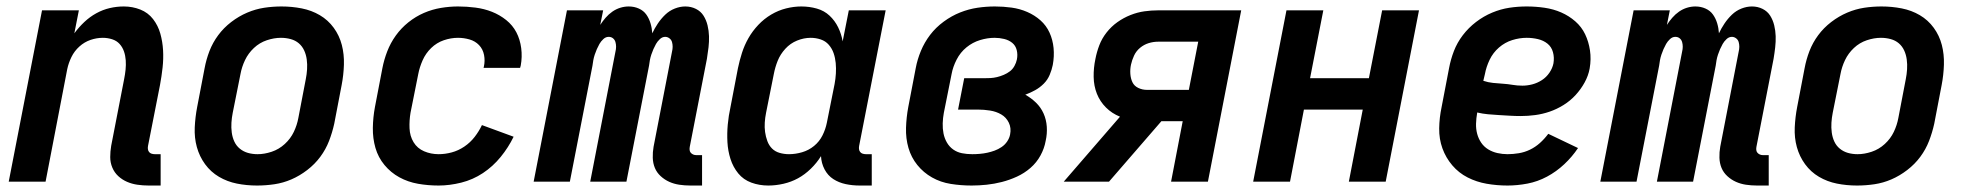

<svg xmlns="http://www.w3.org/2000/svg" viewBox="-20 -562 6090 594"><path d="M440 12Q422 12 405 9.5Q388 7 373 0.5Q358 -6 346 -17Q334 -28 327.5 -43.5Q321 -59 321 -76Q321 -93 324 -111L364 -317Q367 -332 368.5 -346.5Q370 -361 369 -375.5Q368 -390 363.5 -403Q359 -416 350 -426Q341 -436 327 -440.5Q313 -445 298 -445Q279 -445 260 -438.5Q241 -432 225.5 -418Q210 -404 201 -385.5Q192 -367 188 -348L121 0H7L110 -530H224L210 -459Q224 -478 241 -494Q258 -510 278 -521Q298 -532 319.5 -537Q341 -542 363 -542Q390 -542 414 -532.5Q438 -523 453.5 -503Q469 -483 476 -458Q483 -433 484.5 -406.5Q486 -380 483 -353Q480 -326 475 -299L438 -111Q437 -106 437.5 -101Q438 -96 441 -92Q444 -88 449 -86.5Q454 -85 459 -85H477V12Z M775 12Q743 12 713 6Q683 0 657.5 -15Q632 -30 614.5 -54Q597 -78 589 -107Q581 -136 582.5 -168Q584 -200 590 -231L613 -351Q618 -378 628 -404Q638 -430 655 -453Q672 -476 695.5 -494Q719 -512 745 -523Q771 -534 797.5 -538Q824 -542 851 -542Q883 -542 913.5 -536Q944 -530 969.5 -515Q995 -500 1012.5 -476Q1030 -452 1037.5 -423Q1045 -394 1044 -362Q1043 -330 1037 -299L1014 -179Q1008 -152 998 -126Q988 -100 971 -77Q954 -54 930.5 -36Q907 -18 881.5 -7Q856 4 829 8Q802 12 775 12ZM777 -85Q798 -85 820.5 -92.5Q843 -100 861 -116.5Q879 -133 889 -154Q899 -175 903 -197L926 -317Q929 -332 930 -347.5Q931 -363 929 -378Q927 -393 921 -406Q915 -419 904.5 -428Q894 -437 879.5 -441Q865 -445 849 -445Q828 -445 805.5 -437.5Q783 -430 765.5 -413.5Q748 -397 738 -376Q728 -355 724 -333L700 -213Q697 -198 696 -182.5Q695 -167 697 -152Q699 -137 705 -124Q711 -111 722 -102Q733 -93 747 -89Q761 -85 777 -85Z M1337 12Q1304 12 1273 6.5Q1242 1 1215.5 -13.5Q1189 -28 1169.5 -51.5Q1150 -75 1141.5 -104.5Q1133 -134 1133.5 -166.5Q1134 -199 1140 -231L1163 -351Q1168 -377 1178 -403Q1188 -429 1204.5 -452Q1221 -475 1243.5 -493Q1266 -511 1291.5 -522Q1317 -533 1344 -537.5Q1371 -542 1397 -542Q1424 -542 1451 -538.5Q1478 -535 1502 -525.5Q1526 -516 1546 -500Q1566 -484 1577.5 -462Q1589 -440 1592.5 -413Q1596 -386 1591 -359L1589 -352H1476L1477 -356Q1481 -374 1477.5 -392Q1474 -410 1462 -422.5Q1450 -435 1432.5 -440Q1415 -445 1397 -445Q1375 -445 1353 -437.5Q1331 -430 1314 -413.5Q1297 -397 1287.5 -375.5Q1278 -354 1274 -333L1250 -213Q1246 -189 1247 -165Q1248 -141 1259.5 -122Q1271 -103 1292 -94Q1313 -85 1337 -85Q1357 -85 1377.5 -90.5Q1398 -96 1416.5 -108.5Q1435 -121 1448.5 -138.5Q1462 -156 1471 -175L1569 -139Q1553 -106 1529 -76.5Q1505 -47 1474 -26.5Q1443 -6 1407 3Q1371 12 1337 12Z M2116 12Q2098 12 2081.5 9.5Q2065 7 2050.5 0.5Q2036 -6 2024 -17Q2012 -28 2006 -42.5Q2000 -57 1999.5 -74Q1999 -91 2002 -108L2059 -402Q2061 -410 2061 -417.5Q2061 -425 2059 -432Q2057 -439 2051 -443.5Q2045 -448 2038 -448Q2029 -448 2021.5 -441Q2014 -434 2009.5 -426Q2005 -418 2001.5 -410Q1998 -402 1995 -393Q1992 -384 1990.5 -375.5Q1989 -367 1988 -359L1918 0H1806L1884 -402Q1886 -410 1886 -417.5Q1886 -425 1884 -432Q1882 -439 1876.5 -443.5Q1871 -448 1863 -448Q1854 -448 1846.5 -441Q1839 -434 1834.5 -426Q1830 -418 1826.5 -410Q1823 -402 1820 -393Q1817 -384 1815.5 -375.5Q1814 -367 1813 -359L1743 0H1631L1734 -530H1846L1837 -485Q1844 -496 1853.5 -507Q1863 -518 1874.5 -526Q1886 -534 1899 -538Q1912 -542 1925 -542Q1942 -542 1956.5 -535.5Q1971 -529 1979.5 -517Q1988 -505 1992.5 -490Q1997 -475 1998 -459Q2005 -474 2015 -489Q2025 -504 2038 -516.5Q2051 -529 2067.5 -535.5Q2084 -542 2100 -542Q2118 -542 2133 -534.5Q2148 -527 2156.5 -513.5Q2165 -500 2169 -483.5Q2173 -467 2173.5 -450Q2174 -433 2172 -415.5Q2170 -398 2167 -380L2114 -108Q2113 -103 2113.5 -98Q2114 -93 2117 -89.5Q2120 -86 2124.5 -84Q2129 -82 2135 -82H2152V12Z M2357 12Q2329 12 2304.5 3Q2280 -6 2264 -25.5Q2248 -45 2240 -70Q2232 -95 2230.5 -122Q2229 -149 2231.5 -176.5Q2234 -204 2240 -231L2263 -351Q2268 -375 2275.5 -398.5Q2283 -422 2295.5 -444Q2308 -466 2326 -485Q2344 -504 2366 -517Q2388 -530 2412 -536Q2436 -542 2459 -542Q2484 -542 2507 -535.5Q2530 -529 2546.5 -513.5Q2563 -498 2573 -477.5Q2583 -457 2587 -434L2606 -530H2720L2638 -111Q2637 -106 2637.5 -101Q2638 -96 2641 -92Q2644 -88 2649 -86.5Q2654 -85 2659 -85H2677V12H2640Q2617 12 2596 7.5Q2575 3 2558 -8Q2541 -19 2531 -38Q2521 -57 2520 -79Q2507 -58 2488.5 -40Q2470 -22 2449 -10.5Q2428 1 2404 6.5Q2380 12 2357 12ZM2421 -85Q2441 -85 2461.5 -91Q2482 -97 2498.5 -110.5Q2515 -124 2524.5 -143Q2534 -162 2538 -182L2562 -302Q2565 -318 2566 -334.5Q2567 -351 2565.5 -367Q2564 -383 2559 -397.5Q2554 -412 2544 -423.5Q2534 -435 2519 -440Q2504 -445 2488 -445Q2467 -445 2446 -436.5Q2425 -428 2409.5 -411Q2394 -394 2386 -374Q2378 -354 2374 -333L2350 -213Q2347 -198 2346 -183Q2345 -168 2347 -153.5Q2349 -139 2354 -125.5Q2359 -112 2368.5 -102.5Q2378 -93 2392 -89Q2406 -85 2421 -85Z M2986 12Q2953 12 2921.5 7Q2890 2 2863.5 -13Q2837 -28 2818 -51.5Q2799 -75 2790.5 -104.5Q2782 -134 2783 -166.5Q2784 -199 2790 -231L2813 -351Q2818 -378 2829 -404.5Q2840 -431 2857.5 -454Q2875 -477 2899.5 -495Q2924 -513 2950.5 -523.5Q2977 -534 3004 -538Q3031 -542 3058 -542Q3084 -542 3109.5 -538.5Q3135 -535 3158 -525Q3181 -515 3199 -499Q3217 -483 3227 -461Q3237 -439 3239.5 -413.5Q3242 -388 3237 -361Q3234 -346 3227.5 -330.5Q3221 -315 3209 -303Q3197 -291 3182.5 -283Q3168 -275 3152 -269Q3170 -259 3185 -244.5Q3200 -230 3208.5 -211Q3217 -192 3218.5 -170Q3220 -148 3215 -126Q3211 -103 3199 -81Q3187 -59 3168 -42.5Q3149 -26 3126 -15.5Q3103 -5 3079.5 1Q3056 7 3032.5 9.5Q3009 12 2986 12ZM2988 -85Q2999 -85 3011 -86Q3023 -87 3034.5 -89.5Q3046 -92 3057 -96Q3068 -100 3078.5 -107Q3089 -114 3096 -124.5Q3103 -135 3105 -146Q3109 -166 3101 -182.5Q3093 -199 3077.5 -208Q3062 -217 3043 -220Q3024 -223 3005 -223H2944L2963 -320H3024Q3034 -320 3044 -320.5Q3054 -321 3064.5 -323.5Q3075 -326 3085.5 -330.5Q3096 -335 3104.5 -341.5Q3113 -348 3118.5 -358Q3124 -368 3126 -378Q3129 -393 3125.5 -407Q3122 -421 3111.5 -429.5Q3101 -438 3086.5 -441.5Q3072 -445 3057 -445Q3035 -445 3012 -438Q2989 -431 2970 -415.5Q2951 -400 2939.5 -377.5Q2928 -355 2924 -333L2900 -213Q2897 -197 2896.5 -180.5Q2896 -164 2899 -149Q2902 -134 2909.5 -121Q2917 -108 2929 -99.5Q2941 -91 2956 -88Q2971 -85 2988 -85Z M3271 0 3445 -201Q3420 -211 3401.5 -229.5Q3383 -248 3373.5 -272Q3364 -296 3363.5 -324Q3363 -352 3369 -380Q3373 -401 3381 -422Q3389 -443 3403.5 -461.5Q3418 -480 3437 -493.5Q3456 -507 3477.5 -515.5Q3499 -524 3520.5 -527Q3542 -530 3563 -530H3820L3717 0H3603L3639 -187H3573L3411 0ZM3528 -284H3658L3687 -433H3563Q3548 -433 3533.5 -428.5Q3519 -424 3507 -414Q3495 -404 3488.5 -390Q3482 -376 3479 -362Q3476 -348 3477 -333.5Q3478 -319 3483.5 -307.5Q3489 -296 3501.5 -290Q3514 -284 3528 -284Z M3857 0 3960 -530H4074L4033 -320H4215L4256 -530H4370L4267 0H4153L4196 -223H4014L3971 0Z M4644 12Q4611 12 4579.5 6.5Q4548 1 4520.5 -13Q4493 -27 4473 -50.5Q4453 -74 4442.5 -103Q4432 -132 4432.5 -165Q4433 -198 4440 -231L4463 -351Q4468 -378 4478 -404Q4488 -430 4505.5 -453Q4523 -476 4546.5 -494Q4570 -512 4596.5 -523Q4623 -534 4649.5 -538Q4676 -542 4703 -542Q4731 -542 4758.5 -538Q4786 -534 4810 -523.5Q4834 -513 4853.5 -496Q4873 -479 4884 -456Q4895 -433 4899 -406Q4903 -379 4898 -350Q4894 -328 4882.5 -307Q4871 -286 4854.5 -268Q4838 -250 4817 -237Q4796 -224 4774 -216.5Q4752 -209 4729.5 -206Q4707 -203 4685 -203Q4668 -203 4651.5 -204Q4635 -205 4617.5 -206Q4600 -207 4583.5 -208.5Q4567 -210 4550 -214V-213Q4547 -196 4546.5 -179.5Q4546 -163 4550 -148Q4554 -133 4562.5 -120.5Q4571 -108 4584 -100Q4597 -92 4612.5 -88.5Q4628 -85 4644 -85Q4661 -85 4679 -88Q4697 -91 4713.5 -99Q4730 -107 4744 -119.5Q4758 -132 4770 -148L4862 -104Q4844 -77 4819.5 -54Q4795 -31 4766 -15.5Q4737 0 4705.5 6Q4674 12 4644 12ZM4690 -297Q4705 -297 4720.5 -301Q4736 -305 4750 -314Q4764 -323 4773.5 -337Q4783 -351 4786 -366Q4789 -384 4784.5 -400.5Q4780 -417 4767.5 -427Q4755 -437 4738 -441Q4721 -445 4703 -445Q4681 -445 4658.5 -438Q4636 -431 4617.5 -415Q4599 -399 4588.5 -377Q4578 -355 4574 -333L4569 -312Q4584 -307 4599 -305.5Q4614 -304 4629.5 -303Q4645 -302 4659.5 -299.5Q4674 -297 4690 -297Z M5416 12Q5398 12 5381.5 9.5Q5365 7 5350.5 0.5Q5336 -6 5324 -17Q5312 -28 5306 -42.5Q5300 -57 5299.5 -74Q5299 -91 5302 -108L5359 -402Q5361 -410 5361 -417.5Q5361 -425 5359 -432Q5357 -439 5351 -443.5Q5345 -448 5338 -448Q5329 -448 5321.5 -441Q5314 -434 5309.5 -426Q5305 -418 5301.5 -410Q5298 -402 5295 -393Q5292 -384 5290.5 -375.5Q5289 -367 5288 -359L5218 0H5106L5184 -402Q5186 -410 5186 -417.5Q5186 -425 5184 -432Q5182 -439 5176.5 -443.5Q5171 -448 5163 -448Q5154 -448 5146.5 -441Q5139 -434 5134.5 -426Q5130 -418 5126.5 -410Q5123 -402 5120 -393Q5117 -384 5115.5 -375.5Q5114 -367 5113 -359L5043 0H4931L5034 -530H5146L5137 -485Q5144 -496 5153.5 -507Q5163 -518 5174.5 -526Q5186 -534 5199 -538Q5212 -542 5225 -542Q5242 -542 5256.5 -535.5Q5271 -529 5279.5 -517Q5288 -505 5292.5 -490Q5297 -475 5298 -459Q5305 -474 5315 -489Q5325 -504 5338 -516.5Q5351 -529 5367.5 -535.5Q5384 -542 5400 -542Q5418 -542 5433 -534.5Q5448 -527 5456.5 -513.5Q5465 -500 5469 -483.5Q5473 -467 5473.5 -450Q5474 -433 5472 -415.5Q5470 -398 5467 -380L5414 -108Q5413 -103 5413.5 -98Q5414 -93 5417 -89.5Q5420 -86 5424.5 -84Q5429 -82 5435 -82H5452V12Z M5725 12Q5693 12 5663 6Q5633 0 5607.5 -15Q5582 -30 5564.5 -54Q5547 -78 5539 -107Q5531 -136 5532.5 -168Q5534 -200 5540 -231L5563 -351Q5568 -378 5578 -404Q5588 -430 5605 -453Q5622 -476 5645.5 -494Q5669 -512 5695 -523Q5721 -534 5747.5 -538Q5774 -542 5801 -542Q5833 -542 5863.5 -536Q5894 -530 5919.5 -515Q5945 -500 5962.5 -476Q5980 -452 5987.5 -423Q5995 -394 5994 -362Q5993 -330 5987 -299L5964 -179Q5958 -152 5948 -126Q5938 -100 5921 -77Q5904 -54 5880.5 -36Q5857 -18 5831.5 -7Q5806 4 5779 8Q5752 12 5725 12ZM5727 -85Q5748 -85 5770.5 -92.5Q5793 -100 5811 -116.5Q5829 -133 5839 -154Q5849 -175 5853 -197L5876 -317Q5879 -332 5880 -347.5Q5881 -363 5879 -378Q5877 -393 5871 -406Q5865 -419 5854.5 -428Q5844 -437 5829.5 -441Q5815 -445 5799 -445Q5778 -445 5755.5 -437.5Q5733 -430 5715.5 -413.5Q5698 -397 5688 -376Q5678 -355 5674 -333L5650 -213Q5647 -198 5646 -182.5Q5645 -167 5647 -152Q5649 -137 5655 -124Q5661 -111 5672 -102Q5683 -93 5697 -89Q5711 -85 5727 -85Z"/></svg>

Font: Lode Term
Style: Bold Italic
Weight: 700
Italic angle: -11°
Monospace: yes
Designer: Belleve Invis
Foundry: Belleve Invis
Version: Version 29.2.0